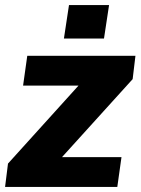

<svg xmlns="http://www.w3.org/2000/svg" viewBox="-27 -737 554 757"><path d="M-7 0 4.5 -92 282.5 -399.5H64L80.5 -517H507L496 -425L217.5 -117.5H452L435.5 0ZM225 -585 245 -717H403L383 -585Z"/></svg>

Font: Public Sans ExtraBold
Style: Italic
Weight: 800
Italic angle: -8°
Designer: The Public Sans project authors (U.S. Web Design System). Libre Franklin designed by Pablo Impallari and Rodrigo Fuenzal
Version: Version 1.007; ttfautohint (v1.8.1) -l 8 -r 50 -G 200 -x 14 